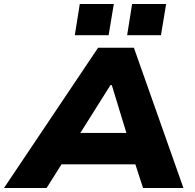

<svg xmlns="http://www.w3.org/2000/svg" viewBox="-61 -945 981 965"><path d="M-41 0 432 -705H612L861 0H658L594 -197L667 -119H199L298 -198L173 0ZM494 -517 314 -231 288 -277H629L588 -232L501 -517ZM578 -768 603 -925H774L748 -768ZM315 -768 340 -925H511L485 -768Z"/></svg>

Font: Nunito Sans 7pt SemiExpanded Black
Style: Italic
Weight: 900
Width: 6
Italic angle: -9°
Designer: Vernon Adams
Foundry: Vernon Adams
Version: Version 3.101;gftools[0.9.27]